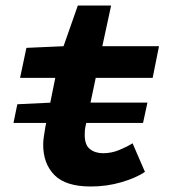

<svg xmlns="http://www.w3.org/2000/svg" viewBox="-20 -666 640 698"><path d="M29 -219 43 -287 168 -293H516L500 -219ZM310 12Q219 12 178 -29.5Q137 -71 137 -140Q137 -155 139.5 -170Q142 -185 145 -205L181 -383H53L76 -492L211 -498L263 -646H384L352 -498H558L535 -383H328L292 -212Q289 -199 288.5 -191Q288 -183 288 -175Q288 -139 307 -124Q326 -109 355 -109Q385 -109 413 -120.5Q441 -132 462 -145L507 -41Q474 -19 421 -3.5Q368 12 310 12Z"/></svg>

Font: Source Code Pro ExtraBold
Style: Italic
Weight: 800
Italic angle: -11°
Monospace: yes
Designer: Paul D. Hunt, Teo Tuominen
Foundry: Adobe Systems Incorporated
Version: Version 1.016;hotconv 1.0.116;makeotfexe 2.5.65601